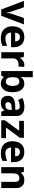

<svg xmlns="http://www.w3.org/2000/svg" viewBox="1888 -2688 810 4626"><g transform="rotate(90 2293.0 -375.0)"><path d="M208 0 0 -545.9H155.8L261.2 -234.9Q278.8 -175.8 283.2 -123H286.1Q288.6 -169.9 308.1 -234.9L413.1 -545.9H568.8L360.8 0Z M873 -450.2Q825.7 -450.2 798.8 -420.2Q772 -390.1 768.1 -335H977.1Q976.1 -390.1 948.2 -420.2Q920.4 -450.2 873 -450.2ZM894 9.8Q762.2 9.8 688 -63Q613.8 -135.7 613.8 -269Q613.8 -406.2 682.4 -481.2Q751 -556.2 872.1 -556.2Q987.8 -556.2 1052.2 -490.2Q1116.7 -424.3 1116.7 -308.1V-235.8H764.6Q767.1 -172.4 802.2 -136.7Q837.4 -101.1 900.9 -101.1Q950.2 -101.1 994.1 -111.3Q1038.1 -121.6 1085.9 -144V-28.8Q1046.9 -9.3 1002.4 0.2Q958 9.8 894 9.8Z M1542.5 -556.2Q1572.8 -556.2 1592.8 -551.8L1581.5 -412.1Q1563.5 -417 1537.6 -417Q1466.3 -417 1426.5 -380.4Q1386.7 -343.8 1386.7 -277.8V0H1237.8V-545.9H1350.6L1372.6 -454.1H1379.9Q1405.3 -500 1448.5 -528.1Q1491.7 -556.2 1542.5 -556.2Z M1995.6 -556.2Q2092.3 -556.2 2147 -480.7Q2201.7 -405.3 2201.7 -273.9Q2201.7 -138.7 2145.3 -64.5Q2088.9 9.8 1991.7 9.8Q1895.5 9.8 1840.8 -60.1H1830.6L1805.7 0H1691.9V-759.8H1840.8V-583Q1840.8 -549.3 1835 -475.1H1840.8Q1893.1 -556.2 1995.6 -556.2ZM1947.8 -437Q1892.6 -437 1867.2 -403.1Q1841.8 -369.1 1840.8 -291V-274.9Q1840.8 -187 1866.9 -148.9Q1893.1 -110.8 1949.7 -110.8Q1995.6 -110.8 2022.7 -153.1Q2049.8 -195.3 2049.8 -275.9Q2049.8 -356.4 2022.5 -396.7Q1995.1 -437 1947.8 -437Z M2671.4 0 2642.6 -74.2H2638.7Q2601.1 -26.9 2561.3 -8.5Q2521.5 9.8 2457.5 9.8Q2378.9 9.8 2333.7 -35.2Q2288.6 -80.1 2288.6 -163.1Q2288.6 -250 2349.4 -291.3Q2410.2 -332.5 2532.7 -336.9L2627.4 -339.8V-363.8Q2627.4 -446.8 2542.5 -446.8Q2477.1 -446.8 2388.7 -407.2L2339.4 -507.8Q2433.6 -557.1 2548.3 -557.1Q2658.2 -557.1 2716.8 -509.3Q2775.4 -461.4 2775.4 -363.8V0ZM2627.4 -252.9 2569.8 -251Q2504.9 -249 2473.1 -227.5Q2441.4 -206.1 2441.4 -162.1Q2441.4 -99.1 2513.7 -99.1Q2565.4 -99.1 2596.4 -128.9Q2627.4 -158.7 2627.4 -208Z M3308.6 0H2877.4V-87.9L3130.4 -432.1H2892.6V-545.9H3299.8V-449.2L3053.7 -113.8H3308.6Z M3642.6 -450.2Q3595.2 -450.2 3568.4 -420.2Q3541.5 -390.1 3537.6 -335H3746.6Q3745.6 -390.1 3717.8 -420.2Q3689.9 -450.2 3642.6 -450.2ZM3663.6 9.8Q3531.7 9.8 3457.5 -63Q3383.3 -135.7 3383.3 -269Q3383.3 -406.2 3451.9 -481.2Q3520.5 -556.2 3641.6 -556.2Q3757.3 -556.2 3821.8 -490.2Q3886.2 -424.3 3886.2 -308.1V-235.8H3534.2Q3536.6 -172.4 3571.8 -136.7Q3606.9 -101.1 3670.4 -101.1Q3719.7 -101.1 3763.7 -111.3Q3807.6 -121.6 3855.5 -144V-28.8Q3816.4 -9.3 3772 0.2Q3727.5 9.8 3663.6 9.8Z M4511.2 0H4362.3V-318.8Q4362.3 -377.9 4341.3 -407.5Q4320.3 -437 4274.4 -437Q4211.9 -437 4184.1 -395.3Q4156.2 -353.5 4156.2 -256.8V0H4007.3V-545.9H4121.1L4141.1 -476.1H4149.4Q4174.3 -515.6 4218 -535.9Q4261.7 -556.2 4317.4 -556.2Q4412.6 -556.2 4461.9 -504.6Q4511.2 -453.1 4511.2 -356Z"/></g></svg>

Font: Zoram GWebM
Style: Bold
Weight: 700
Foundry: Ascender Corporation
Version: Version 1.000